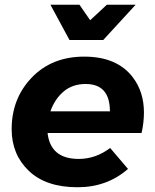

<svg xmlns="http://www.w3.org/2000/svg" viewBox="-20 -781 651 807"><path d="M414 -613H272L192 -761H314L359 -696L429 -761H550ZM306 6Q173 6 101 -63Q29 -132 29 -238Q29 -367 113.5 -455Q198 -543 334 -543Q473 -543 539 -455Q585 -394 585 -308Q585 -266 575 -222H180Q192 -113 311 -113Q382 -113 443 -159L518 -71Q430 6 306 6ZM442 -313Q442 -428 340 -428Q284.5 -428 247 -396Q209.5 -364 192 -313Z"/></svg>

Font: Argentum Sans SemiBold
Style: Italic
Weight: 600
Italic angle: -11°
Designer: Julieta Ulanovsky (font), Cristiano Sobral (main changes and remaster)
Foundry: Julieta Ulanovsky (font), Cristiano Sobral (main changes and remaster)
Version: Version 2.007;June 15, 2022;FontCreator 14.0.0.2814 64-bit; 